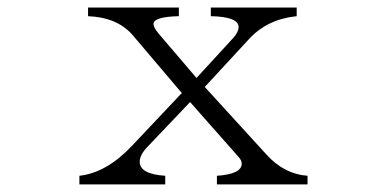

<svg xmlns="http://www.w3.org/2000/svg" viewBox="-20 -544 1040 510"><path d="M213.9 -523.9H455.1V-501Q387.7 -499.5 387.7 -480Q387.7 -471.2 401.9 -454.1L502 -336.9L600.1 -443.8Q613.8 -459.5 613.8 -472.2Q613.8 -499.5 540 -501V-523.9H768.1V-501Q689.9 -493.2 641.1 -439.9L523.9 -313L688 -133.3Q734.9 -81.5 796.9 -77.1V-54.2H556.2V-77.1Q622.1 -81.5 622.1 -109.4Q622.1 -117.7 613.8 -127L484.9 -272.9L373 -155.3Q351.1 -133.3 351.1 -114.3Q351.1 -81.5 418.9 -77.1V-54.2H190.9V-77.1Q263.2 -85 331.1 -157.2L462.9 -296.9L332 -451.2Q291 -498 213.9 -501Z"/></svg>

Font: I.Ming
Style: Regular
Weight: 400
Designer: Ichiten Fonts Project
Version: Version 5.10 Mar 24, 2018